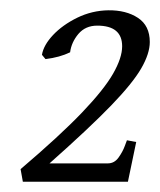

<svg xmlns="http://www.w3.org/2000/svg" viewBox="-20 -626 311 373"><path d="M271 -544.4Q271 -522 254.4 -493.2Q237.8 -464.4 195.6 -420.7Q153.3 -377 76.2 -308.6H189.5Q202.1 -308.6 210.2 -319.8Q218.3 -331.1 222.4 -342.3Q226.6 -353.5 226.6 -353.5L244.6 -350.1L228.5 -272.9H24.4L20 -297.4Q96.2 -362.3 139.2 -407.2Q182.1 -452.1 199.7 -482.9Q217.3 -513.7 217.3 -536.1Q217.3 -576.2 168.9 -576.2Q146 -576.2 132.3 -560.1Q118.7 -543.9 116.2 -524.4Q96.2 -514.6 68.4 -511.2L61.5 -519.5Q64.5 -538.1 83 -557.9Q101.6 -577.6 130.1 -591.6Q158.7 -605.5 190.4 -606Q225.1 -606.4 248 -591.3Q271 -576.2 271 -544.4Z"/></svg>

Font: Dai Banna SIL Light
Style: Italic
Weight: 300
Italic angle: -11°
Designer: Victor Gaultney
Foundry: SIL International
Version: Version 4.000